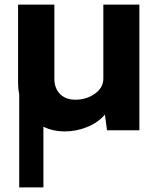

<svg xmlns="http://www.w3.org/2000/svg" viewBox="-20 -570 675 840"><path d="M432.1 -549.8H589.8V0H448.2L439 -68.8Q409.2 -33.7 361.6 -14.4Q314 4.9 264.2 4.9Q210.9 4.9 168.9 -16.1L169.9 -12.2V250H64V-155.8Q59.1 -182.6 59.1 -207V-549.8H217.8V-226.1Q217.8 -184.1 242.4 -158.9Q267.1 -133.8 310.1 -133.8Q357.9 -133.8 395 -159.9Q432.1 -186 432.1 -226.1Z"/></svg>

Font: Oakes Grotesk
Style: Bold
Weight: 700
Designer: Samuel Oakes
Foundry: Samuel Oakes
Version: Version 1.0 | wf-rip DC20170320